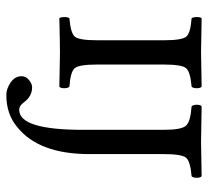

<svg xmlns="http://www.w3.org/2000/svg" viewBox="-46 -456 677 626"><g transform="rotate(90 293.0 -143.5)"><path d="M403.8 -337.9Q403.8 -397 389.9 -411.4Q376 -425.8 327.1 -429.2Q322.3 -434.1 322 -446Q321.8 -458 327.1 -461.9Q413.1 -460 442.9 -460Q470.7 -460 555.2 -461.9Q560.1 -458 560.1 -446Q560.1 -434.1 555.2 -429.2Q507.3 -425.3 495.1 -411.6Q482.9 -397.9 482.9 -337.9V-96.2Q482.9 68.8 395 139.2Q352.1 175.3 289.1 174.8Q270 174.8 249.5 160.9Q229 147 229 125Q229 110.8 241.5 100.8Q253.9 90.8 265.1 90.8Q293.9 90.8 313 116.2Q325.2 133.3 338.9 132.8Q403.8 132.8 403.8 -75.2ZM190.9 -337.9V-122.1Q190.9 -62 202.9 -48.1Q214.8 -34.2 263.2 -30.8Q268.1 -25.9 268.1 -13.9Q268.1 -2 263.2 2Q177.2 0 151.9 0Q124 0 40 2Q36.1 -2 36.1 -13.9Q36.1 -25.9 40 -30.8Q87.9 -34.7 99.9 -48.3Q111.8 -62 111.8 -122.1V-337.9Q111.8 -397.9 99.9 -411.9Q87.9 -425.8 40 -429.2Q36.1 -434.1 36.1 -446Q36.1 -458 40 -461.9Q126 -460 150.9 -460Q178.7 -460 263.2 -461.9Q268.1 -458 268.1 -446Q268.1 -434.1 263.2 -429.2Q215.3 -425.3 203.1 -411.6Q190.9 -397.9 190.9 -337.9Z"/></g></svg>

Font: Linux Libertine Capitals
Style: Small Caps
Weight: 400
Designer: Philipp H. Poll
Foundry: Philipp H. Poll
Version: Version 5.1.3